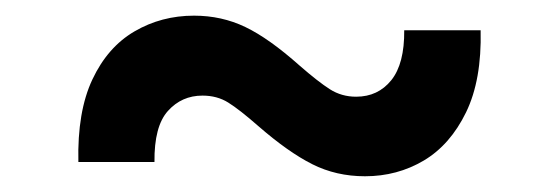

<svg xmlns="http://www.w3.org/2000/svg" viewBox="-20 -412 710 244"><path d="M79.6 -206.1Q78.1 -270 97.4 -311Q116.7 -352.1 150.9 -372.1Q185.1 -392.1 226.6 -392.1Q261.7 -392.1 291.7 -377.7Q321.8 -363.3 360.8 -328.6Q384.3 -308.1 399.2 -298.6Q414.1 -289.1 432.6 -289.1Q460.4 -289.1 477.3 -310.1Q494.1 -331.1 493.7 -373.5H590.8Q592.3 -310.5 572.3 -269.3Q552.2 -228 518.6 -208Q484.9 -188 443.8 -188Q407.2 -188 376.7 -203.4Q346.2 -218.8 308.6 -251.5Q284.2 -272.9 270 -281.7Q255.9 -290.5 237.3 -290.5Q210.9 -290.5 193.4 -271Q175.8 -251.5 176.3 -206.1Z"/></svg>

Font: Inter Cardless
Style: Medium
Weight: 500
Designer: Rasmus Andersson
Foundry: rsms
Version: Version 4.001;git-9221beed3